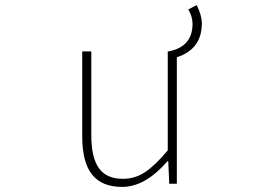

<svg xmlns="http://www.w3.org/2000/svg" viewBox="-20 -732 1040 765"><path d="M730.5 -694.3 763.7 -711.9Q784.2 -670.9 784.2 -638.7Q784.2 -536.1 684.6 -503.9V0H654.3L650.4 -89.8H647.5Q558.6 12.7 466.8 12.7Q385.7 12.7 346.7 -36.6Q307.6 -85.9 307.6 -188.5V-527.3H343.8V-192.4Q343.8 -104.5 374 -62Q404.3 -19.5 469.7 -19.5Q517.6 -19.5 557.6 -45.9Q597.7 -72.3 648.4 -132.8V-527.3H652.3Q747.1 -545.9 747.1 -636.7Q747.1 -666 730.5 -694.3Z"/></svg>

Font: Gen Shin Gothic Monospace ExtraLight
Style: Regular
Weight: 200
Designer: [Source Han Sans]
Ryoko NISHIZUKA  (kana & ideographs); Paul D. Hunt (Latin, Greek & Cyrillic); Wenlong ZHANG  (bopomofo
Version: Version 1.002.20150607